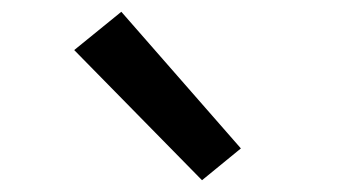

<svg xmlns="http://www.w3.org/2000/svg" viewBox="-20 -821 616 326"><path d="M323 -515 389 -569 186 -801 106 -736Z"/></svg>

Font: Iosevka Sparkle Medium
Style: Regular
Weight: 500
Designer: Belleve Invis
Foundry: Belleve Invis
Version: Version 4.5.0; ttfautohint (v1.8.3)